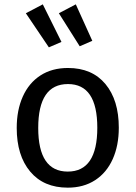

<svg xmlns="http://www.w3.org/2000/svg" viewBox="-20 -852 624 884"><path d="M527 -264Q527 -182 499 -119.5Q471 -57 418 -22.5Q365 12 292 12Q181 12 119 -62Q57 -136 57 -263Q57 -345 85 -407.5Q113 -470 166 -504.5Q219 -539 293 -539Q404 -539 465.5 -465Q527 -391 527 -264ZM156 -263Q156 -62 292 -62Q428 -62 428 -264Q428 -465 293 -465Q156 -465 156 -263ZM263 -659 205 -634 99 -791 177 -832ZM405 -664 347 -639 251 -791 329 -832Z"/></svg>

Font: FiraGOUPP
Style: Medium
Weight: 400
Designer: bBox Type
Foundry: bBox Type GmbH
Version: Version 1.001